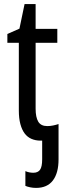

<svg xmlns="http://www.w3.org/2000/svg" viewBox="-20 -678 322 938"><path d="M156 240Q141 240 127 237Q113 234 104 230V158Q113 162 123 164Q133 166 143 166Q165 166 175.5 151.5Q186 137 186 100V9Q185 9 182.5 9Q180 9 177 9Q154 9 134 0.5Q114 -8 100.5 -26Q87 -44 79.5 -72Q72 -100 72 -138V-469H16V-512L75 -538L100 -658H154V-537H260V-469H154V-147Q154 -105 167 -83.5Q180 -62 211 -62Q225 -62 239.5 -65Q254 -68 266 -72V101Q266 167 238.5 203.5Q211 240 156 240Z"/></svg>

Font: Noto Sans Display Condensed
Style: Regular
Weight: 400
Width: 3
Designer: Monotype Design Team
Foundry: Monotype Imaging Inc.
Version: Version 2.003